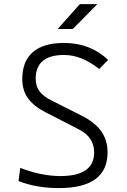

<svg xmlns="http://www.w3.org/2000/svg" viewBox="-20 -914 626 943"><path d="M269 9.8Q158.7 9.8 70.8 -24.9L79.6 -89.4Q183.6 -49.3 276.9 -49.3Q442.4 -49.3 442.4 -165.5Q442.4 -239.7 369.6 -277.3L205.1 -361.8Q148.4 -390.1 118.9 -429.4Q89.4 -468.8 89.4 -525.9Q89.4 -613.3 141.4 -658.2Q193.4 -703.1 294.4 -703.1Q423.3 -703.1 511.2 -619.6L467.3 -575.2Q379.9 -644 294.9 -644Q155.3 -644 155.3 -527.3Q155.3 -490.2 174.3 -465.3Q193.4 -440.4 230.5 -421.9L380.4 -346.2Q444.3 -314.5 476.3 -270.5Q508.3 -226.6 508.3 -166Q508.3 9.8 269 9.8ZM263.2 -771.5 372.1 -893.6H458L337.4 -771.5Z"/></svg>

Font: CaskaydiaCove NFP Light
Style: Regular
Weight: 300
Designer: Aaron Bell
Foundry: Saja Typeworks
Version: Version 2111.001; VTT 6.35;Nerd Fonts 3.1.1